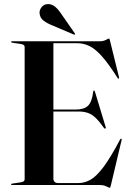

<svg xmlns="http://www.w3.org/2000/svg" viewBox="-20 -901 634 935"><path d="M34 -697Q34 -700 39 -700H467Q483.5 -700 495.8 -706.8Q508 -713.5 511 -713.5Q513 -713.5 515.5 -703.5L559.5 -525Q561 -519.5 558 -518Q555.5 -517 552.5 -521.5Q508.5 -591 476 -627.2Q443.5 -663.5 415.2 -677Q387 -690.5 356.5 -690.5H240V-367.5H348Q389.5 -367.5 408.8 -386.2Q428 -405 434 -455Q434.5 -460 437 -460Q441 -460.5 442.5 -454L495 -281Q496.5 -276 493 -275Q490.5 -273.5 487 -277Q464.5 -309 446 -326.8Q427.5 -344.5 407.8 -351.2Q388 -358 361 -358H240V-32Q240 -9.5 264.5 -9.5H362Q392 -9.5 420.8 -25.8Q449.5 -42 483.8 -87.5Q518 -133 565 -222Q568 -226.5 570.5 -226Q573.5 -225 572 -218L519.5 3Q517 13.5 515 13.5Q510.5 13.5 498 6.8Q485.5 0 463 0H39Q34 0 34 -3Q34 -6 40 -7L80.5 -13Q100 -16 100 -27V-673Q100 -684 80.5 -687L40 -693Q34 -694 34 -697ZM274 -839.5 344 -739Q346.5 -735.5 345 -733.5Q343.5 -731 339 -733L229.5 -779.5Q208.5 -788 191 -801.5Q173.5 -815 172.5 -839.5Q172.5 -853.5 183.2 -867Q194 -880.5 213 -881Q244.5 -882.5 274 -839.5Z"/></svg>

Font: Fraunces 144pt S000 SemiBold
Style: Regular
Weight: 600
Version: Version 1.000; ttfautohint (v1.8.3)